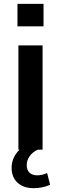

<svg xmlns="http://www.w3.org/2000/svg" viewBox="-20 -774 313 993"><path d="M75.2 0V-539.1H200.2V0H175.8Q149.4 11.7 133.8 33.2Q118.2 54.7 118.2 80.1Q118.2 105.5 132.8 119.1Q147.5 132.8 171.9 132.8Q197.3 132.8 223.6 121.1L239.3 181.6Q200.2 199.2 154.3 199.2Q101.6 199.2 70.8 170.9Q40 142.6 40 93.8Q40 41 81.1 0ZM70.3 -637.7V-753.9H205.1V-637.7Z"/></svg>

Font: Min Sans SemiBold
Style: Regular
Weight: 600
Designer: Jinseong-Kim, NotoSansCJK, Nunito
Foundry: Jinseong-Kim
Version: Version 1.400;Glyphs 3.1.2 (3151)